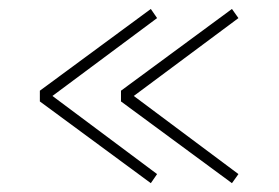

<svg xmlns="http://www.w3.org/2000/svg" viewBox="-20 -512 631 435"><path d="M520.2 -117.6 283.1 -294.6 520.2 -471 505.5 -491.7 254.1 -306.5V-282.2L505.5 -97ZM335.9 -117.6 98.8 -294.6 335.9 -471 321.7 -491.7 70.3 -306.5V-282.2L321.7 -97Z"/></svg>

Font: Arad-FD-VF Thin
Style: Regular
Weight: 100
Designer: Mohammad Darvishi
Version: Version 1.010;September 21, 2024;FontCreator 15.0.0.2992 64-